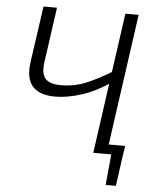

<svg xmlns="http://www.w3.org/2000/svg" viewBox="-57 -738 757 937"><g transform="rotate(5 321.5 -269.5)"><path d="M184 -690 146 -420Q138 -365 158.5 -340Q179 -315 238 -315Q301 -315 358 -338.5Q415 -362 487 -406L490 -355Q414 -303 343.5 -280Q273 -257 212 -257Q136 -257 102 -295Q68 -333 78 -411L118 -690ZM584 -690 487 0H422L519 -690ZM574 -47 567 0H447L453 -47ZM511 -7 567 0 546 151H496Z"/></g></svg>

Font: Exo 2 Light
Style: Italic
Weight: 300
Italic angle: -8°
Designer: Natanael Gama
Foundry: Natanael Gama
Version: Version 2.010